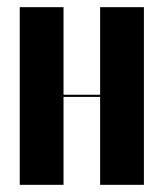

<svg xmlns="http://www.w3.org/2000/svg" viewBox="-20 -515 452 535"><path d="M35 -495V0H157V-245H259V0H381V-495H259V-251H157V-495Z"/></svg>

Font: Moniqa Black
Style: Regular
Weight: 900
Designer: Rajesh Rajput
Foundry: Rajesh Rajput
Version: Version 1.000